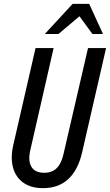

<svg xmlns="http://www.w3.org/2000/svg" viewBox="-20 -970 572 999"><path d="M204 9Q142 9 102 -19Q62 -47 48 -97.5Q34 -148 49 -215L165 -720H259L138 -190Q129 -153 134.5 -126Q140 -99 159 -85Q178 -71 210 -71Q251 -71 275.5 -95.5Q300 -120 311 -171L438 -720H532L407 -176Q386 -85 335 -38Q284 9 204 9ZM213 -793 358 -950H444L516 -793H461L366 -923H438L284 -793Z"/></svg>

Font: Instrument Sans Condensed Medium
Style: Italic
Weight: 500
Width: 3
Italic angle: -13°
Designer: Rodrigo Fuenzalida
Foundry: fragTYPE
Version: Version 1.000;gftools[0.9.28]